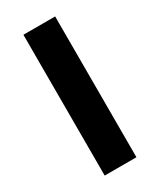

<svg xmlns="http://www.w3.org/2000/svg" viewBox="-170 -711 641 770"><g transform="rotate(-30 150.5 -326.0)"><path d="M77 0V-652H224V0Z"/></g></svg>

Font: Giro Regular
Style: Bold
Weight: 700
Designer: Paul D. Hunt
Foundry: Adobe Systems Incorporated
Version: Version 1.000;PS 1.0;hotconv 1.0.88;makeotf.lib2.5.647800